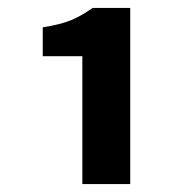

<svg xmlns="http://www.w3.org/2000/svg" viewBox="-20 -894 468 485"><path d="M188 -429V-752H88V-825Q133 -832 159.5 -843Q186 -854 214 -874H309V-429Z"/></svg>

Font: Noto Sans SC ExtraBold
Style: Regular
Weight: 800
Designer: Ryoko NISHIZUKA 西塚涼子 (kana, bopomofo & ideographs); Paul D. Hunt (Latin, Greek & Cyrillic); Sandoll Communications 산돌커뮤니
Foundry: Adobe
Version: Version 2.004-H2;hotconv 1.0.118;makeotfexe 2.5.65603